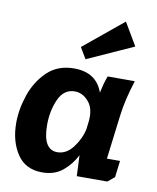

<svg xmlns="http://www.w3.org/2000/svg" viewBox="-81 -763 683 836"><g transform="rotate(10 260.5 -345.0)"><path d="M467 -600 263 -508 234 -557 408 -700ZM491 -451Q478 -410 468.5 -371Q459 -332 454 -291L430 -98H488L479 -25L449 0H314L310 -92Q289 -50 253 -20Q217 10 162 10Q88 10 51 -46Q14 -102 14 -183Q14 -244 36 -308Q58 -372 104 -416Q150 -460 222 -460Q320 -460 350 -376Q354 -395 359 -413.5Q364 -432 371 -451ZM242 -362Q194 -362 171 -311.5Q148 -261 148 -198Q148 -88 212 -88Q252 -88 281.5 -127Q311 -166 320 -210L324 -244Q330 -300 303.5 -331Q277 -362 242 -362Z"/></g></svg>

Font: Zilla Slab
Style: Bold Italic
Weight: 700
Italic angle: -6°
Designer: Typotheque.com
Foundry: Typotheque type foundry
Version: Version 1.1; 2017; ttfautohint (v1.6)